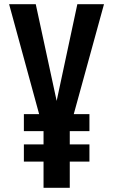

<svg xmlns="http://www.w3.org/2000/svg" viewBox="-20 -895 540 915"><path d="M187.5 0V-125H93.8V-207H187.5V-270H93.8V-351.1H166.5L23.4 -875H150.4L250 -414.1L348.6 -875H475.6L331.5 -351.1H406.2V-270H312.5V-207H406.2V-125H312.5V0Z"/></svg>

Font: Oswald-Regular
Style: Regular
Weight: 400
Designer: vernon adams
Foundry: vernon adams
Version: Version 2.002; ttfautohint (v0.92.18-e454-dirty) -l 8 -r 50 